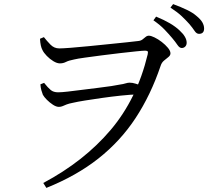

<svg xmlns="http://www.w3.org/2000/svg" viewBox="-20 -854 1040 936"><path d="M866 -620Q855 -620 845 -635Q835 -650 819 -669Q803 -688 782 -710Q761 -732 728 -755L741 -773Q780 -757 808 -740.5Q836 -724 855 -706Q890 -674 890 -646Q890 -634 883 -627Q876 -620 866 -620ZM191 38Q390 -68 519 -220Q648 -372 700 -589Q703 -602 699 -604.5Q695 -607 687 -607Q676 -607 642.5 -603.5Q609 -600 565 -595Q521 -590 475.5 -584Q430 -578 393.5 -573Q357 -568 341 -564Q315 -559 301.5 -552Q288 -545 272 -545Q258 -545 240.5 -555.5Q223 -566 208 -581.5Q193 -597 187 -610Q182 -619 179 -632.5Q176 -646 175 -665L194 -673Q208 -655 226 -636.5Q244 -618 269 -618Q285 -618 324.5 -621Q364 -624 413.5 -629Q463 -634 512.5 -639Q562 -644 600 -648Q638 -652 653 -654Q666 -655 674.5 -661.5Q683 -668 690 -674Q697 -680 706 -680Q716 -680 733.5 -671.5Q751 -663 768.5 -649.5Q786 -636 798.5 -621Q811 -606 811 -594Q811 -584 801 -576Q791 -568 779.5 -558.5Q768 -549 763 -533Q715 -391 641 -278.5Q567 -166 460 -81.5Q353 3 206 62ZM267 -333Q254 -333 238 -343.5Q222 -354 208.5 -367.5Q195 -381 189 -392Q185 -402 181.5 -414.5Q178 -427 177 -443L195 -450Q214 -426 227.5 -415Q241 -404 263 -404Q280 -404 310.5 -407.5Q341 -411 379.5 -416Q418 -421 456 -425.5Q494 -430 523.5 -434.5Q553 -439 566 -442Q581 -444 592 -447.5Q603 -451 612 -451Q626 -451 641.5 -446Q657 -441 672 -436L655 -394Q617 -393 570 -388Q523 -383 477.5 -376.5Q432 -370 394.5 -364Q357 -358 336 -353Q315 -349 304 -344.5Q293 -340 285 -336.5Q277 -333 267 -333ZM950 -689Q938 -689 928.5 -703.5Q919 -718 903 -737Q886 -756 866 -775Q846 -794 811 -817L824 -834Q862 -820 891 -806Q920 -792 937 -777Q958 -760 966.5 -745Q975 -730 975 -715Q975 -689 950 -689Z"/></svg>

Font: Noto Serif JP ExtraLight
Style: Regular
Weight: 400
Version: Version 2.003-H1;hotconv 1.1.1;makeotfexe 2.6.0